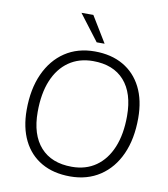

<svg xmlns="http://www.w3.org/2000/svg" viewBox="-98 -1007 962 1097"><g transform="rotate(10 382.5 -458.0)"><path d="M383 8Q286 8 216.5 -32Q147 -72 110 -146.5Q73 -221 73 -324Q73 -445 113.5 -534Q154 -623 227 -671.5Q300 -720 399 -720Q495 -720 564.5 -680Q634 -640 671.5 -565.5Q709 -491 709 -387Q709 -266 669 -177.5Q629 -89 555.5 -40.5Q482 8 383 8ZM383 -48Q464 -48 522.5 -89Q581 -130 612.5 -206Q644 -282 644 -388Q644 -521 580.5 -592.5Q517 -664 399 -664Q318 -664 259 -623Q200 -582 168.5 -506Q137 -430 137 -323Q137 -191 201 -119.5Q265 -48 383 -48ZM400 -773 285 -924H354L446 -773Z"/></g></svg>

Font: Muli Light
Style: Italic
Weight: 300
Italic angle: -4.541°
Designer: Vernon Adams
Foundry: Vernon Adams
Version: Version 2.100; ttfautohint (v1.8.1.43-b0c9)